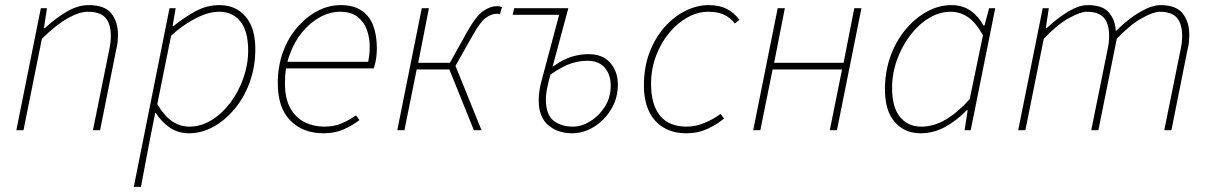

<svg xmlns="http://www.w3.org/2000/svg" viewBox="-20 -510 4740 752"><path d="M44 0 140 -478H164L152 -400H156Q198 -439 241.5 -464.5Q285 -490 328 -490Q390 -490 416 -457.5Q442 -425 442 -374Q442 -356 440.5 -343.5Q439 -331 434 -310L372 0H344L406 -306Q411 -329 412.5 -342Q414 -355 414 -370Q414 -417 393 -440.5Q372 -464 324 -464Q291 -464 246 -439Q201 -414 144 -358L72 0Z M504 222 644 -478H668L656 -408H660Q699 -440 744 -465Q789 -490 840 -490Q903 -490 941.5 -445.5Q980 -401 980 -318Q980 -249 958.5 -189Q937 -129 899.5 -84Q862 -39 816 -13.5Q770 12 720 12Q677 12 644 -11Q611 -34 590 -68H588L566 42L532 222ZM722 -14Q767 -14 808.5 -39.5Q850 -65 882 -107.5Q914 -150 933 -203.5Q952 -257 952 -312Q952 -388 921.5 -426Q891 -464 838 -464Q796 -464 745 -437.5Q694 -411 650 -370L596 -102Q625 -54 655.5 -34Q686 -14 722 -14Z M1248 12Q1166 12 1117 -38Q1068 -88 1068 -184Q1068 -252 1089 -308Q1110 -364 1145.5 -404.5Q1181 -445 1224.5 -467.5Q1268 -490 1314 -490Q1365 -490 1396.5 -468.5Q1428 -447 1442 -409Q1456 -371 1456 -322Q1456 -306 1454.5 -291.5Q1453 -277 1450 -264.5Q1447 -252 1444 -242H1092L1098 -268H1422Q1425 -283 1426.5 -297.5Q1428 -312 1428 -328Q1428 -362 1417 -393Q1406 -424 1380.5 -444Q1355 -464 1312 -464Q1272 -464 1233.5 -443Q1195 -422 1164 -384.5Q1133 -347 1114.5 -296Q1096 -245 1096 -186Q1096 -123 1117.5 -85.5Q1139 -48 1174 -31Q1209 -14 1250 -14Q1288 -14 1317.5 -26.5Q1347 -39 1374 -58L1388 -40Q1361 -19 1326.5 -3.5Q1292 12 1248 12Z M1536 0 1632 -478H1660L1618 -264H1742L1810 -386Q1845 -448 1873 -467Q1901 -486 1926 -486Q1938 -486 1946 -482L1938 -454Q1934 -456 1931 -456Q1928 -456 1924 -456Q1906 -456 1884.5 -441.5Q1863 -427 1834 -376L1764 -252L1866 0H1836L1740 -238H1612L1564 0Z M2221 12Q2164 12 2127 -20Q2090 -52 2090 -116Q2090 -136 2092.5 -153Q2095 -170 2098 -182L2170 -452H1988L1994 -478H2206L2144 -248Q2186 -278 2219.5 -288Q2253 -298 2284 -298Q2341 -298 2370.5 -263.5Q2400 -229 2400 -180Q2400 -125 2373.5 -81.5Q2347 -38 2306 -13Q2265 12 2221 12ZM2224 -14Q2258 -14 2292 -35Q2326 -56 2349 -92Q2372 -128 2372 -174Q2372 -218 2348.5 -245Q2325 -272 2281 -272Q2250 -272 2217 -261.5Q2184 -251 2136 -218Q2127 -187 2122.5 -163Q2118 -139 2118 -122Q2118 -61 2148 -37.5Q2178 -14 2224 -14Z M2668 12Q2617 12 2579.5 -10Q2542 -32 2522 -74Q2502 -116 2502 -176Q2502 -247 2524 -304.5Q2546 -362 2582.5 -403.5Q2619 -445 2664.5 -467.5Q2710 -490 2756 -490Q2798 -490 2827.5 -474.5Q2857 -459 2876 -432L2858 -418Q2839 -442 2814.5 -453Q2790 -464 2754 -464Q2712 -464 2672 -441.5Q2632 -419 2600 -380Q2568 -341 2549 -290Q2530 -239 2530 -182Q2530 -100 2565 -57Q2600 -14 2670 -14Q2705 -14 2741.5 -29.5Q2778 -45 2802 -64L2816 -46Q2792 -25 2753.5 -6.5Q2715 12 2668 12Z M2930 0 3026 -478H3054L3012 -264H3284L3326 -478H3354L3258 0H3230L3278 -238H3006L2958 0Z M3586 12Q3523 12 3484.5 -32Q3446 -76 3446 -160Q3446 -229 3467.5 -289Q3489 -349 3526.5 -394Q3564 -439 3610.5 -464.5Q3657 -490 3706 -490Q3750 -490 3781.5 -468Q3813 -446 3832 -410H3836L3854 -478H3878L3782 0H3758L3770 -78H3766Q3729 -39 3683 -13.5Q3637 12 3586 12ZM3588 -14Q3638 -14 3685.5 -42.5Q3733 -71 3778 -122L3830 -372Q3802 -422 3771 -443Q3740 -464 3704 -464Q3659 -464 3617.5 -438.5Q3576 -413 3544 -370.5Q3512 -328 3493 -275Q3474 -222 3474 -166Q3474 -90 3505 -52Q3536 -14 3588 -14Z M3968 0 4064 -478H4088L4076 -400H4080Q4121 -439 4163.5 -464.5Q4206 -490 4240 -490Q4300 -490 4324.5 -459.5Q4349 -429 4350 -388Q4401 -438 4446.5 -464Q4492 -490 4526 -490Q4586 -490 4612 -457.5Q4638 -425 4638 -374Q4638 -356 4636.5 -343.5Q4635 -331 4630 -310L4568 0H4540L4602 -306Q4607 -329 4608.5 -342Q4610 -355 4610 -370Q4610 -417 4589.5 -440.5Q4569 -464 4522 -464Q4498 -464 4452.5 -439Q4407 -414 4354 -358L4282 0H4254L4316 -306Q4321 -329 4322.5 -342Q4324 -355 4324 -370Q4324 -417 4303.5 -440.5Q4283 -464 4236 -464Q4212 -464 4166.5 -439Q4121 -414 4068 -358L3996 0Z"/></svg>

Font: Source Sans 3 VF
Style: Italic
Weight: 200
Italic angle: -11°
Designer: Paul D. Hunt
Foundry: Adobe Systems Incorporated
Version: Version 3.042;hotconv 1.0.118;makeotfexe 2.5.65603